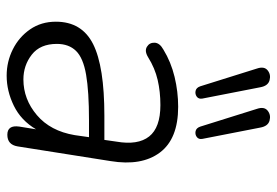

<svg xmlns="http://www.w3.org/2000/svg" viewBox="-144 -658 811 562"><g transform="rotate(90 261.0 -377.5)"><path d="M202 8Q161 8 125 -10Q89 -28 66.5 -60.5Q44 -93 44 -136Q44 -212 109.5 -245Q175 -278 319 -278H390L395 -313Q406 -376 380 -409Q354 -442 288 -442Q249 -442 214.5 -434Q180 -426 148 -406Q130 -395 117.5 -402.5Q105 -410 105.5 -425Q106 -440 126 -451Q162 -473 205.5 -483.5Q249 -494 293 -494Q387 -494 427 -440.5Q467 -387 452 -296L409 -24Q404 6 375 6Q346 6 351 -29L359 -78Q333 -34 290 -13Q247 8 202 8ZM213 -41Q271 -41 317.5 -80.5Q364 -120 376 -191L382 -233H333Q248 -233 199 -224.5Q150 -216 129.5 -195Q109 -174 109 -139Q109 -90 140.5 -65.5Q172 -41 213 -41ZM351 -559 299 -725Q292 -746 304.5 -756Q317 -766 333.5 -761.5Q350 -757 354 -734L387 -565Q389 -554 381.5 -548.5Q374 -543 364.5 -545Q355 -547 351 -559ZM233 -559 181 -725Q174 -746 186.5 -756Q199 -766 215.5 -761.5Q232 -757 236 -734L269 -565Q271 -554 263.5 -548.5Q256 -543 246.5 -545Q237 -547 233 -559Z"/></g></svg>

Font: Nunito Light
Style: Italic
Weight: 300
Italic angle: -9°
Designer: Vernon Adams
Foundry: Vernon Adams
Version: Version 3.601; ttfautohint (v1.8.2.53-6de2)